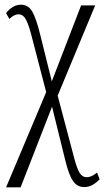

<svg xmlns="http://www.w3.org/2000/svg" viewBox="-20 -559 447 819"><path d="M177 -166 118 -393Q104 -450 91.5 -474Q79 -498 59 -498Q40 -498 20 -478L6 -503Q18 -519 34.5 -529Q51 -539 69 -539Q101 -539 118 -509Q135 -479 152 -409L201 -212L326 -536H386L226 -151L293 102Q307 158 319 177.5Q331 197 350 197Q370 197 394 177L405 206Q389 222 373.5 230.5Q358 239 339 239Q309 239 291 212.5Q273 186 258 123L202 -104L68 240H6Z"/></svg>

Font: Noto Serif CondLight
Style: Regular
Weight: 300
Width: 3
Designer: Monotype Design Team
Foundry: Monotype Imaging Inc.
Version: Version 1.001